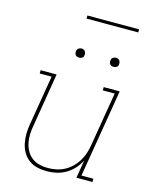

<svg xmlns="http://www.w3.org/2000/svg" viewBox="-131 -981 862 1076"><g transform="rotate(15 300.0 -443.0)"><path d="M245 8Q216 8 189 1.5Q162 -5 140.5 -21Q119 -37 105.5 -60.5Q92 -84 86.5 -111Q81 -138 81.5 -166.5Q82 -195 87 -223L135 -511H66V-530H159L108 -220Q103 -195 102 -169Q101 -143 106 -119Q111 -95 122.5 -74Q134 -53 153 -38Q172 -23 196.5 -17Q221 -11 246 -11Q270 -11 295 -16Q320 -21 342.5 -33Q365 -45 384 -63.5Q403 -82 416.5 -104.5Q430 -127 437.5 -150.5Q445 -174 449 -199L501 -511H432V-530H525L440 -19H509V0H416L433 -104Q420 -78 399.5 -55.5Q379 -33 353.5 -18.5Q328 -4 300 2Q272 8 245 8ZM456 -654Q450 -654 444 -656Q438 -658 434.5 -663Q431 -668 430 -674Q429 -680 430 -686Q431 -691 433.5 -695Q436 -699 439.5 -701.5Q443 -704 447.5 -705.5Q452 -707 456 -707Q463 -707 468.5 -704.5Q474 -702 477.5 -697Q481 -692 482 -686Q483 -680 482 -674Q482 -669 479.5 -665Q477 -661 473 -658.5Q469 -656 465 -655Q461 -654 456 -654ZM256 -654Q250 -654 244 -656Q238 -658 234.5 -663Q231 -668 230 -674Q229 -680 230 -686Q231 -691 233.5 -695Q236 -699 239.5 -701.5Q243 -704 247.5 -705.5Q252 -707 256 -707Q263 -707 268.5 -704.5Q274 -702 277.5 -697Q281 -692 282 -686Q283 -680 282 -674Q282 -669 279.5 -665Q277 -661 273 -658.5Q269 -656 265 -655Q261 -654 256 -654ZM240 -876V-894H540V-876Z"/></g></svg>

Font: Iosevka Curly Slab ThExObl
Style: Regular
Weight: 100
Width: 7
Italic angle: -9°
Monospace: yes
Designer: Belleve Invis
Foundry: Belleve Invis
Version: Version 11.1.0; ttfautohint (v1.8.3)